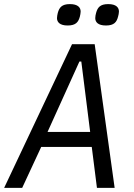

<svg xmlns="http://www.w3.org/2000/svg" viewBox="-29 -913 649 933"><path d="M528.1 0 431.1 -698.2H321L-8.9 0H78.8L171.2 -198.9H416.9L442.1 0ZM202.1 -272 356.9 -614H366.1L409.1 -272ZM247.9 -824.9C247.9 -806.1 261 -789.1 299.7 -789.1C339.8 -789.1 351.9 -806.1 359 -832C360.8 -839.1 362.9 -850.1 362.9 -856.9C362.9 -876.1 349.8 -893.1 310.7 -893.1C271 -893.1 258.9 -876.1 251.8 -850.1C250 -843 247.9 -832 247.9 -824.9ZM433.9 -824.9C433.9 -806.1 446.7 -789.1 485.8 -789.1C525.9 -789.1 538 -806.1 544.7 -832C546.9 -839.1 549 -850.1 549 -856.9C549 -876.1 535.9 -893.1 496.8 -893.1C457 -893.1 445 -876.1 437.9 -850.1C435.7 -843 433.9 -832 433.9 -824.9Z"/></svg>

Font: Margiela Mono Italic Italic
Style: Regular
Weight: 400
Designer: Mike Abbink, Paul van der Laan, Pieter van Rosmalen
Foundry: Bold Monday
Version: Version 2.003 2021